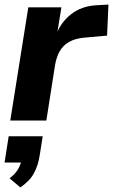

<svg xmlns="http://www.w3.org/2000/svg" viewBox="-20 -528 495 841"><path d="M25 0 104 -496H249L229 -373H225Q245 -429 290.5 -465Q336 -501 401 -505L455 -508L449 -372L348 -363Q308 -359 282 -344Q256 -329 241.5 -303.5Q227 -278 221 -242L183 0ZM69 293 22 253Q48 233 60 211.5Q72 190 76 166L103 184H0L18 69H167L154 152Q147 197 128.5 231Q110 265 69 293Z"/></svg>

Font: Nunito Sans 10pt ExtraBold
Style: Italic
Weight: 800
Italic angle: -9°
Designer: Vernon Adams
Foundry: Vernon Adams
Version: Version 3.101;gftools[0.9.27]